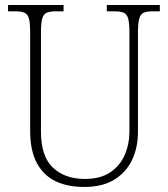

<svg xmlns="http://www.w3.org/2000/svg" viewBox="-20 -734 670 764"><path d="M315 10Q250 10 202 -12.5Q154 -35 127 -84.5Q100 -134 100 -214V-607Q100 -643 95 -660.5Q90 -678 77 -683.5Q64 -689 40 -689H12V-714H233V-689H203Q179 -689 166 -683.5Q153 -678 148 -660Q143 -642 143 -605V-210Q143 -112 190.5 -67Q238 -22 318 -22Q380 -22 419 -48.5Q458 -75 476.5 -118Q495 -161 495 -211V-606Q495 -642 490 -660Q485 -678 472 -683.5Q459 -689 435 -689H405V-714H616V-689H589Q565 -689 552 -683.5Q539 -678 534 -660Q529 -642 529 -605V-210Q529 -147 505.5 -97.5Q482 -48 434.5 -19Q387 10 315 10Z"/></svg>

Font: Noto Serif SemiCondensed ExtraLight
Style: Regular
Weight: 200
Width: 4
Designer: Monotype Design Team
Foundry: Monotype Imaging Inc.
Version: Version 2.014